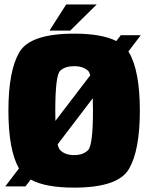

<svg xmlns="http://www.w3.org/2000/svg" viewBox="-20 -831 652 856"><path d="M3.5 0 64.5 -80Q17.5 -163 17.5 -337.5Q17.5 -514.5 66 -597.8Q114.5 -681 310.5 -681Q434 -681 498.5 -648L518.5 -674H607.5L552.5 -601.5Q553.5 -599.5 555 -597.5Q603.5 -514.5 603.5 -337.8Q603.5 -161 555 -77.8Q506.5 5.5 310.5 5.5Q182 5.5 117 -30.5L93.5 0ZM310.5 -139.5Q350.5 -139.5 372.5 -161.5Q394.5 -183.5 394.5 -337.5Q394.5 -368 393.5 -393L237 -187.5Q241.5 -168.5 248.5 -161.5Q270.5 -139.5 310.5 -139.5ZM227 -292 382.5 -495.5Q378 -510.5 372.5 -515.5Q350.5 -536 310.5 -536Q270.5 -536 248.5 -515.8Q226.5 -495.5 226.5 -337.5Q226.5 -313 227 -292ZM200.5 -694.5 275 -811H411L293 -694.5Z"/></svg>

Font: Anybody Black
Style: Regular
Weight: 900
Designer: Tyler Finck
Foundry: Etcetera Type Company
Version: Version 1.010; ttfautohint (v1.8.3) -l 8 -r 50 -G 200 -x 14 